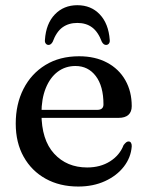

<svg xmlns="http://www.w3.org/2000/svg" viewBox="-20 -688 552 720"><path d="M474 -290Q474 -268.5 461.5 -257.2Q449 -246 424.5 -246H106V-276H344.5Q368 -276 368 -296.5Q368 -365 339.2 -402.8Q310.5 -440.5 263 -440.5Q225 -440.5 196.2 -418.8Q167.5 -397 151.5 -357.2Q135.5 -317.5 135.5 -263Q135.5 -163.5 183 -111.8Q230.5 -60 307 -60Q356.5 -60 392.8 -83Q429 -106 443.5 -144Q449.5 -151.5 453.5 -154.5Q457.5 -157.5 462 -157.5Q468.5 -157.5 471.5 -152Q474.5 -146.5 474 -139Q471 -97.5 444.5 -63.2Q418 -29 373.8 -8.8Q329.5 11.5 273.5 11.5Q204 11.5 151.2 -17.8Q98.5 -47 68.8 -100Q39 -153 39 -224.5Q39 -297.5 68 -354.5Q97 -411.5 150.2 -444.2Q203.5 -477 276.5 -477Q337 -477 381.5 -453.2Q426 -429.5 450 -387.2Q474 -345 474 -290ZM270 -602Q237.5 -602 214.5 -585.5Q191.5 -569 177.5 -531Q171 -519.5 162 -519.5Q155.5 -519.5 151.5 -524.8Q147.5 -530 148.5 -538.5Q152.5 -599.5 185.8 -634Q219 -668.5 270 -668.5Q321.5 -668.5 354.2 -634Q387 -599.5 391.5 -538.5Q392.5 -530 388.5 -524.8Q384.5 -519.5 377.5 -519.5Q368.5 -519.5 362 -531Q348 -568.5 325.5 -585.2Q303 -602 270 -602Z"/></svg>

Font: Fraunces 28pt
Style: Regular
Weight: 400
Version: Version 1.000;[b76b70a41]